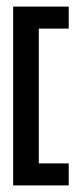

<svg xmlns="http://www.w3.org/2000/svg" viewBox="-20 -481 244 584"><path d="M20 83H189V16H98V-394H189V-461H20Z"/></svg>

Font: Rabbid Highway Sign II Hop
Style: Regular
Weight: 400
Foundry: Cannot Into Space Fonts
Version: Version 0.277